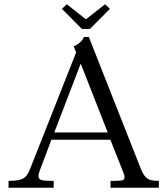

<svg xmlns="http://www.w3.org/2000/svg" viewBox="-20 -878 783 898"><path d="M120.8 -88.1 336.2 -633.1 324.4 -660.9Q340.4 -667.6 353.8 -679.4Q367.2 -691.1 372.6 -705H395.5L637.6 -91.4Q648 -64.5 659.2 -52.1Q670.5 -39.8 684.8 -35.9Q699.1 -32 723.1 -32V0H497V-32Q529.2 -32 541.4 -33.1Q553.5 -34.1 558 -37.6Q562.5 -41 562.5 -48.8Q562.5 -53.6 560.8 -60.1Q559.1 -66.6 555.6 -74.9L496.2 -224.4H220.4L167.9 -85.5Q164.6 -76.5 162.2 -68.6Q159.9 -60.6 159.9 -54.2Q159.9 -44.8 166.1 -40Q172.2 -35.2 186.2 -33.6Q200.2 -32 231 -32V0H19.9V-32Q53.1 -32 71.3 -36.6Q89.5 -41.1 100.5 -52.6Q111.5 -64.1 120.8 -88.1ZM483.8 -258.4 357.5 -580.6 233.9 -258.4ZM363.1 -742.6 269.6 -836.6 292.4 -858.1 381.9 -787.6 471.4 -858.1 494.1 -836.6 400.6 -742.6Z"/></svg>

Font: Didactic
Style: Regular
Weight: 400
Designer: Tyler Finck
Foundry: Etcetera Type Co
Version: Version 3.007;FEAKit 1.0